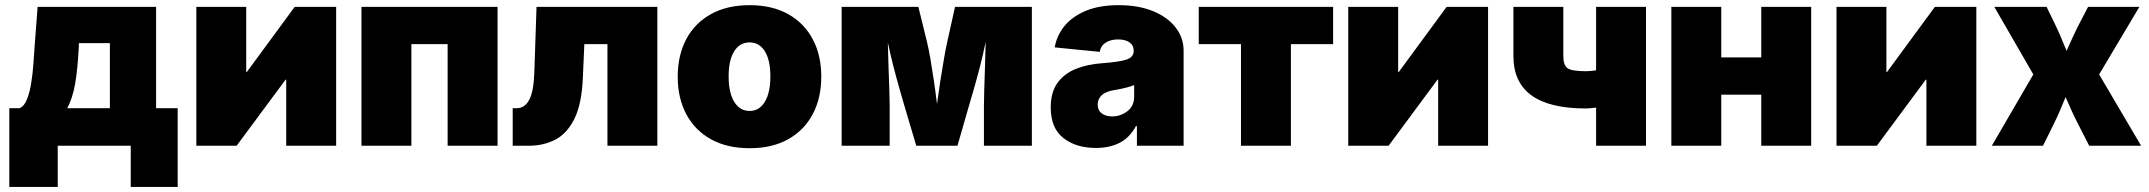

<svg xmlns="http://www.w3.org/2000/svg" viewBox="-20 -573 8451 755"><path d="M16.6 162.1V-147.5H56.6Q75.2 -154.8 86.2 -182.6Q97.2 -210.4 103 -248.3Q108.9 -286.1 111.6 -324.7Q114.3 -363.3 116.2 -391.6L127.9 -545.9H593.8V-147.5H678.7V162.1H494.1V0H207V162.1ZM244.1 -147.5H412.1V-403.3H290V-391.6Q285.6 -303.2 275.6 -244.6Q265.6 -186 244.1 -147.5Z M1301.8 0H1105.5V-259.8H1103L910.6 0H752V-545.9H948.2V-290H950.7L1138.7 -545.9H1301.8Z M1936.5 -545.9V0H1740.2V-399.4H1597.7V0H1401.4V-545.9Z M1996.1 0V-147.5H2011.7Q2043.5 -147.5 2061 -180.4Q2078.6 -213.4 2081.1 -287.1L2089.8 -545.9H2564.9V0H2368.7V-399.4H2277.8L2272 -267.6Q2267.6 -163.1 2238.3 -105Q2209 -46.9 2162.8 -23.4Q2116.7 0 2060.5 0Z M2927.7 9.8Q2838.9 9.8 2775.4 -25.6Q2711.9 -61 2678.5 -124.3Q2645 -187.5 2645 -271.5Q2645 -355.5 2678.5 -418.7Q2711.9 -481.9 2775.4 -517.3Q2838.9 -552.7 2927.7 -552.7Q3016.6 -552.7 3079.6 -517.3Q3142.6 -481.9 3176 -418.7Q3209.5 -355.5 3209.5 -271.5Q3209.5 -187.5 3176 -124.3Q3142.6 -61 3079.6 -25.6Q3016.6 9.8 2927.7 9.8ZM2927.7 -136.7Q2965.8 -136.7 2987.5 -172.6Q3009.3 -208.5 3009.3 -272.5Q3009.3 -336.9 2987.5 -371.6Q2965.8 -406.2 2927.7 -406.2Q2889.2 -406.2 2867.2 -371.6Q2845.2 -336.9 2845.2 -272.5Q2845.2 -208.5 2867.2 -172.6Q2889.2 -136.7 2927.7 -136.7Z M3289.6 0V-545.9H3591.3L3626 -404.8Q3631.8 -380.9 3638.7 -341.3Q3645.5 -301.8 3652.3 -255.4Q3659.2 -209 3664.6 -164.1Q3670.4 -208.5 3677.7 -255.1Q3685.1 -301.8 3691.9 -341.3Q3698.7 -380.9 3704.1 -404.8L3735.4 -545.9H4037.6V0H3849.1V-156.2Q3849.1 -177.7 3850.3 -219.7Q3851.6 -261.7 3853.3 -312Q3855 -362.3 3856 -409.2Q3846.2 -359.9 3833.5 -311Q3820.8 -262.2 3809.1 -221.7Q3797.4 -181.2 3790 -156.2L3745.1 0H3583L3536.6 -156.2Q3528.8 -183.1 3517.1 -223.9Q3505.4 -264.6 3493.2 -312Q3481 -359.4 3471.2 -406.2Q3472.2 -359.9 3473.9 -310.1Q3475.6 -260.3 3477.1 -219Q3478.5 -177.7 3478.5 -156.2V0Z M4289.6 8.8Q4210.9 8.8 4161.4 -30.3Q4111.8 -69.3 4111.8 -150.4Q4111.8 -210.4 4138.4 -247.1Q4165 -283.7 4210.4 -302Q4255.9 -320.3 4312 -324.2Q4380.4 -329.1 4409.2 -338.6Q4438 -348.1 4438 -372.1V-374Q4438 -395 4421.4 -406.5Q4404.8 -418 4376.5 -418Q4348.6 -418 4328.9 -406Q4309.1 -394 4304.2 -369.1L4127.4 -386.7Q4135.3 -432.6 4165.5 -470.2Q4195.8 -507.8 4249.3 -530.3Q4302.7 -552.7 4379.4 -552.7Q4457 -552.7 4514.4 -529.1Q4571.8 -505.4 4603 -464.8Q4634.3 -424.3 4634.3 -374V0H4450.7V-77.1H4446.8Q4421.9 -31.2 4382.3 -11.2Q4342.8 8.8 4289.6 8.8ZM4353 -115.2Q4386.2 -115.2 4413.1 -135.7Q4439.9 -156.2 4439.9 -193.4V-238.3Q4409.7 -226.6 4361.8 -218.8Q4327.6 -213.4 4312 -198.2Q4296.4 -183.1 4296.4 -162.1Q4296.4 -139.2 4312.3 -127.2Q4328.1 -115.2 4353 -115.2Z M4859.9 0V-399.4H4693.8V-545.9H5222.2V-399.4H5056.2V0Z M5831.5 0H5635.3V-259.8H5632.8L5440.4 0H5281.7V-545.9H5478V-290H5480.5L5668.5 -545.9H5831.5Z M6215.3 -146.5Q5931.2 -146.5 5931.2 -352.5V-545.9H6127.4V-352.5Q6127.4 -315.9 6144.5 -304.4Q6161.6 -293 6215.3 -293Q6234.4 -293 6256.3 -296.4V-545.9H6452.6V0H6256.3V-149.9Q6231.4 -146.5 6215.3 -146.5Z M6748.5 -545.9V-347.2H6905.8V-545.9H7102.1V0H6905.8V-200.7H6748.5V0H6552.2V-545.9Z M7751.5 0H7555.2V-259.8H7552.7L7360.4 0H7201.7V-545.9H7397.9V-290H7400.4L7588.4 -545.9H7751.5Z M7812.5 0 7975.6 -280.3 7822.3 -545.9H8027.8L8061.5 -476.6Q8073.7 -451.7 8084.7 -425.3Q8095.7 -398.9 8106.4 -373Q8118.2 -399.4 8130.1 -425.5Q8142.1 -451.7 8154.8 -476.6L8190.9 -545.9H8392.6L8234.4 -280.3L8399.4 0H8195.3L8151.4 -85.9Q8138.2 -111.3 8126.2 -137.9Q8114.3 -164.6 8102.5 -191.4Q8091.8 -164.6 8080.3 -137.9Q8068.8 -111.3 8056.2 -85.9L8013.7 0Z"/></svg>

Font: Inter Black
Style: Regular
Weight: 900
Designer: Rasmus Andersson
Foundry: rsms
Version: Version 4.000;git-a52131595